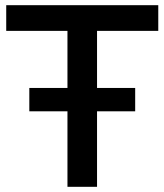

<svg xmlns="http://www.w3.org/2000/svg" viewBox="-20 -720 634 740"><path d="M501 -381H354V-601H590V-700H4V-601H240V-381H93V-291H240V0H354V-291H501Z"/></svg>

Font: Montserrat-Alt1 SemBd
Style: Regular
Weight: 600
Designer: Differentunic
Foundry: Differentunic
Version: Version 7.222